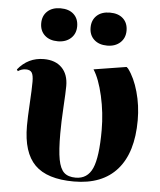

<svg xmlns="http://www.w3.org/2000/svg" viewBox="-54 -811 726 872"><g transform="rotate(5 308.5 -375.0)"><path d="M412.1 -613.8Q374.5 -613.8 352.3 -634.3Q330.1 -654.8 330.1 -689Q330.1 -723.1 352.1 -743.7Q374 -764.2 412.1 -764.2Q450.7 -764.2 472.4 -743.9Q494.1 -723.6 494.1 -689Q494.1 -655.3 471.4 -634.5Q448.7 -613.8 412.1 -613.8ZM187 -613.8Q149.4 -613.8 127.2 -634.3Q105 -654.8 105 -689Q105 -723.1 127.2 -743.7Q149.4 -764.2 187 -764.2Q225.6 -764.2 247.3 -743.9Q269 -723.6 269 -689Q269 -655.3 246.3 -634.5Q223.6 -613.8 187 -613.8ZM314.9 14.2Q192.9 14.2 137 -41.7Q81.1 -97.7 81.1 -219.2Q81.1 -256.8 85 -321.8Q88.9 -386.7 88.9 -420.9Q88.9 -450.2 81.3 -462.2Q73.7 -474.1 54.2 -474.1Q35.2 -474.1 18.1 -462.9L13.2 -470.2Q59.6 -527.8 131.8 -527.8Q184.1 -527.8 213.6 -498Q243.2 -468.3 243.2 -415Q243.2 -386.7 239 -318.4Q234.9 -250 234.9 -198.2Q234.9 -120.1 242.7 -79.1Q250.5 -38.1 268.8 -21Q287.1 -3.9 321.8 -3.9Q375.5 -3.9 398.2 -54.9Q420.9 -106 420.9 -229Q420.9 -307.6 403.6 -384.3Q386.2 -460.9 359.9 -501L508.8 -524.9L516.1 -518.1Q545.4 -479 562.7 -417.2Q580.1 -355.5 580.1 -288.1Q580.1 -140.6 512.2 -63.2Q444.3 14.2 314.9 14.2Z"/></g></svg>

Font: Display Regular
Style: Bold
Weight: 700
Designer: Latin by Veronika Burian and Jose Scaglione. Greek by Irene Vlachou. Cyrillic by Vera Evstafieva.
Foundry: TypeTogether
Version: Version 3.002